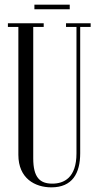

<svg xmlns="http://www.w3.org/2000/svg" viewBox="-20 -799 424 826"><path d="M280 -779H128V-759H280ZM59 -683V-133C59 -31 131 7 201 7C291 7 325 -53 325 -140V-683H370V-699H264V-683H309V-139C309 -34 255 -9 205 -9C152 -9 123 -35 123 -118V-683H168V-699H14V-683Z"/></svg>

Font: Emberly
Style: Regular
Weight: 400
Designer: Rajesh Rajput
Foundry: Rajesh Rajput
Version: Version 1.000